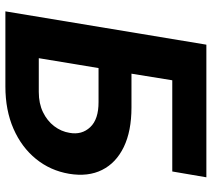

<svg xmlns="http://www.w3.org/2000/svg" viewBox="-56 -712 768 695"><g transform="rotate(90 327.5 -364.0)"><path d="M20.6 0 141.2 -727.5H621.3L600.2 -604.1H270.1L246.2 -456.4H368.4Q454.3 -456.4 511.8 -428.5Q569.4 -400.5 594.6 -350Q619.9 -299.6 608.6 -230.9Q597.1 -162.7 554.8 -110.7Q512.5 -58.6 445.5 -29.3Q378.5 0 292.5 0ZM190.1 -120.9H312.3Q354.2 -120.9 385.5 -136.1Q416.9 -151.3 436.2 -176.6Q455.6 -202 460.4 -232.4Q468.4 -276.7 439.8 -307.1Q411.3 -337.5 348.6 -337.2H225.9Z"/></g></svg>

Font: Inter
Style: Italic
Weight: 400
Italic angle: -9.3988°
Designer: Rasmus Andersson
Foundry: rsms
Version: Version 4.001;git-66647c0bb